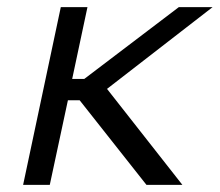

<svg xmlns="http://www.w3.org/2000/svg" viewBox="-20 -520 618 540"><path d="M151 -500 45 0H120L171 -238H204L392 0H493L281 -270L578 -500H483L217 -298H183L226 -500Z"/></svg>

Font: LT Wave Light
Style: Italic
Weight: 300
Designer: Daniel Lyons
Version: Version 2.5 (Glyphs App)